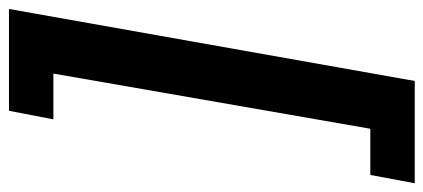

<svg xmlns="http://www.w3.org/2000/svg" viewBox="-354 -484 944 428"><g transform="rotate(-90 118.0 -270.0)"><path d="M-76.5 182.5H151.5L312 -722H85L66 -623H168L45 83.5H-58Z"/></g></svg>

Font: Anybody UltraCondensed ExtraBold
Style: Italic
Weight: 800
Width: 1
Italic angle: -10°
Version: Version 1.113;gftools[0.9.25]